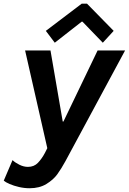

<svg xmlns="http://www.w3.org/2000/svg" viewBox="-65 -793 689 1027"><path d="M-44.9 173.3 2 63.5Q15.6 76.7 38.6 88.1Q61.5 99.6 84.5 99.6Q117.2 99.6 137.9 77.9Q158.7 56.2 175.3 24.9L188 -0.5L69.3 -522.9H205.1L270.5 -143.1H274.4L457 -522.9H604L285.2 68.8Q262.2 110.8 241.2 139.6Q220.2 168.5 183.1 191.2Q146 213.9 93.3 213.9Q64.9 213.9 36.6 207.3Q8.3 200.7 -13.7 191.2Q-35.6 181.6 -44.9 173.3ZM180.2 -627.9 372.1 -773.4H400.4L543 -627.9L484.9 -564.5L376 -677.2H372.1L228 -564.5Z"/></svg>

Font: Reddit Sans Chocolate
Style: Bold Italic
Weight: 700
Italic angle: -11.25°
Designer: Stephen Hutchings
Version: Version 1.013